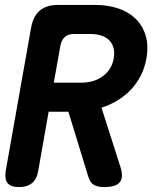

<svg xmlns="http://www.w3.org/2000/svg" viewBox="-20 -750 640 780"><path d="M198.5 -414.2H311.3Q334.8 -414.2 356.3 -420.3Q377.8 -426.4 395.3 -438.6Q412.9 -450.9 425.3 -469.4Q437.7 -487.9 442 -513.1Q446.3 -538.6 440.8 -556.9Q435.4 -575.3 422.5 -587.7Q409.6 -600.1 389.9 -606Q370.2 -612 346.7 -612H280.9Q257.4 -612 243.8 -600.2Q230.2 -588.5 225.5 -565ZM177.6 -296.2 135.3 -56Q129.9 -22.5 110.3 -6.3Q90.6 10 57.1 10Q23.6 10 10.7 -6.3Q-2.1 -22.5 3.3 -56L106 -636Q114.4 -684 141.6 -707Q168.8 -730 216.8 -730H367.6Q417.4 -730 459.4 -716.1Q501.4 -702.3 530.1 -674.7Q558.7 -647.2 571.3 -606.7Q583.9 -566.3 574.9 -513.1Q567.9 -473.8 551.1 -441.5Q534.3 -409.2 510.4 -384.3Q486.4 -359.5 456.3 -341.4Q426.2 -323.4 392.3 -312.6L469.8 -70Q482.6 -29.5 466.6 -9.8Q450.5 10 403.3 10Q379.5 10 363.2 2.1Q347 -5.7 339.2 -30.5L257.8 -296.2Z"/></svg>

Font: Maple Mono
Style: Italic
Weight: 400
Italic angle: -10°
Monospace: yes
Designer: subframe7536
Version: Version 7.300